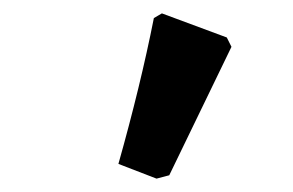

<svg xmlns="http://www.w3.org/2000/svg" viewBox="-20 -773 438 287"><path d="M157 -528Q190 -645 210 -746L222 -753L319 -717L326 -703L233 -511L214 -506Z"/></svg>

Font: Alegreya SC ExtraBold
Style: Regular
Weight: 800
Designer: Juan Pablo del Peral
Foundry: Huerta Tipografica
Version: Version 2.007; ttfautohint (v1.6)